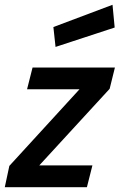

<svg xmlns="http://www.w3.org/2000/svg" viewBox="-36 -782 500 802"><path d="M327 0H-16L3 -89L296 -409H77L100 -500H444L422 -411L128 -91H350ZM196 -586 187 -669 434 -762 443 -667Z"/></svg>

Font: Storia Sans SemiBold
Style: Italic
Weight: 600
Italic angle: -13°
Designer: Campivisivi
Foundry: Accademia di Belle Arti di Urbino and students of MA course of Visual design
Version: Version 60.001;May 25, 2020;FontCreator 12.0.0.2522 64-bit